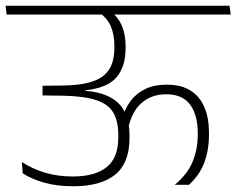

<svg xmlns="http://www.w3.org/2000/svg" viewBox="-40 -648 824 668"><path d="M440 -597.5H763L758.5 -628H436ZM568 -5H617.5Q654.5 -39 670.8 -82.2Q687 -125.5 687 -179.5V-187.5Q687 -237 671.5 -274.2Q656 -311.5 623.5 -332.5Q591 -353.5 539.5 -353.5Q497 -353.5 465.8 -338.5Q434.5 -323.5 414.5 -297Q394.5 -270.5 386 -235.5L406 -201.5Q418.5 -260.5 453 -290.2Q487.5 -320 538 -320Q595.5 -320 621.8 -283.5Q648 -247 648 -185.5V-177.5Q648 -129 630.2 -85.5Q612.5 -42 568 -5ZM-17 -597.5H500L496 -628H-20.5ZM347.5 -605.5H303.5Q334.5 -584 346.2 -555Q358 -526 358 -487V-482Q358 -452 350.2 -428.2Q342.5 -404.5 323.2 -387.2Q304 -370 269.5 -360.8Q235 -351.5 181 -350.5L108 -349.5V-316L181 -315Q253.5 -313.5 295.2 -299.5Q337 -285.5 354.2 -256Q371.5 -226.5 371.5 -179.5V-169Q371.5 -98.5 330.8 -66.2Q290 -34 213.5 -34Q161.5 -34 117.2 -47Q73 -60 36 -84.5L39 -45Q72 -24 115.8 -12Q159.5 0 215 0Q311 0 360.8 -40.5Q410.5 -81 410.5 -167.5V-178Q410.5 -251.5 372.2 -288.8Q334 -326 257 -332V-334Q334 -342 365.5 -379.2Q397 -416.5 397 -480.5V-486Q397 -526.5 384.8 -556.8Q372.5 -587 347.5 -605.5Z"/></svg>

Font: Anek Devanagari Medium ExtraLight
Style: Regular
Weight: 250
Version: Version 1.003